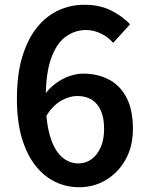

<svg xmlns="http://www.w3.org/2000/svg" viewBox="-20 -772 620 806"><path d="M312 14Q259 14 212 -8.5Q165 -31 129 -76.5Q93 -122 72 -191.5Q51 -261 51 -357Q51 -462 74.5 -537Q98 -612 137.5 -659.5Q177 -707 227.5 -729.5Q278 -752 334 -752Q399 -752 446.5 -728Q494 -704 526 -670L455 -592Q436 -615 405 -630.5Q374 -646 341 -646Q295 -646 256.5 -618.5Q218 -591 195 -528Q172 -465 172 -357Q172 -262 189.5 -202.5Q207 -143 238 -114.5Q269 -86 310 -86Q340 -86 364 -103.5Q388 -121 402.5 -153Q417 -185 417 -231Q417 -277 403.5 -307.5Q390 -338 365 -353.5Q340 -369 304 -369Q272 -369 237 -349.5Q202 -330 171 -281L166 -373Q186 -401 213.5 -421.5Q241 -442 271.5 -452.5Q302 -463 328 -463Q390 -463 437.5 -438Q485 -413 511.5 -361.5Q538 -310 538 -231Q538 -157 507 -102Q476 -47 425 -16.5Q374 14 312 14Z"/></svg>

Font: Noto Sans TC SemiBold
Style: Regular
Weight: 600
Designer: Ryoko NISHIZUKA  (kana, bopomofo & ideographs); Paul D. Hunt (Latin, Greek & Cyrillic); Sandoll Communications , Soo-you
Foundry: Adobe
Version: Version 2.004-H2;hotconv 1.0.118;makeotfexe 2.5.65603